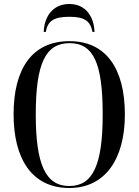

<svg xmlns="http://www.w3.org/2000/svg" viewBox="-20 -931 694 961"><path d="M199 -771H209C219 -824 246 -847 327 -847C405 -847 432 -825 443 -771H453C451 -845 411 -911 327 -911C242 -911 201 -845 199 -771ZM327 10C505 10 605 -133 605 -358C605 -590 509 -725 328 -725C139 -725 48 -585 48 -359C48 -137 139 10 327 10ZM327 0C209 0 159 -106 159 -358C159 -613 208 -715 328 -715C449 -715 494 -613 494 -358C494 -104 444 0 327 0Z"/></svg>

Font: Noto Serif Display Condensed Medium
Style: Regular
Weight: 500
Width: 3
Designer: Monotype Design Team
Foundry: Monotype Imaging Inc.
Version: Version 2.009